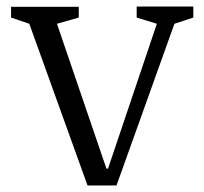

<svg xmlns="http://www.w3.org/2000/svg" viewBox="-20 -560 627 590"><path d="M249 10H338L516 -487L574 -506V-540H400V-506L462 -487L312 -42H307L155 -487L222 -506V-539H14V-506L70 -487Z"/></svg>

Font: GradeGX
Style: Regular
Weight: 100
Width: 1
Designer: Adam Twardoch
Foundry: Adam Twardoch
Version: Version 2.002; DEVELOPMENT